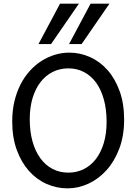

<svg xmlns="http://www.w3.org/2000/svg" viewBox="-20 -1011 753 1043"><path d="M654.3 -361.3Q654.3 -273.4 628.2 -204.1Q602.1 -134.8 558.8 -86.7Q515.6 -38.6 460.4 -13.2Q405.3 12.2 346.7 12.2Q287.6 12.2 233.4 -11.7Q179.2 -35.6 137.7 -82Q96.2 -128.4 71.3 -196Q46.4 -263.7 46.4 -351.6Q46.4 -410.2 58.3 -460.4Q70.3 -510.7 91.6 -552.2Q112.8 -593.8 142.1 -626Q171.4 -658.2 205.8 -680.2Q240.2 -702.1 278.6 -713.6Q316.9 -725.1 356.4 -725.1Q414.6 -725.1 468.5 -701.2Q522.5 -677.2 563.7 -630.9Q605 -584.5 629.6 -516.8Q654.3 -449.2 654.3 -361.3ZM559.1 -349.1Q559.1 -416.5 544.2 -470.5Q529.3 -524.4 502 -562Q474.6 -599.6 436.3 -619.6Q397.9 -639.6 351.6 -639.6Q305.2 -639.6 266.6 -620.4Q228 -601.1 200.2 -565.2Q172.4 -529.3 157 -478.3Q141.6 -427.2 141.6 -363.8Q141.6 -296.9 156.5 -243.2Q171.4 -189.5 199 -151.6Q226.6 -113.8 265.1 -93.5Q303.7 -73.2 351.6 -73.2Q396.5 -73.2 434.6 -92Q472.7 -110.8 500.2 -146.2Q527.8 -181.6 543.5 -232.9Q559.1 -284.2 559.1 -349.1ZM408.7 -991.2 257.3 -771.5H189L306.2 -991.2ZM574.7 -991.2 423.3 -771.5H355L472.2 -991.2Z"/></svg>

Font: Andika New Basic
Style: Regular
Weight: 400
Designer: Victor Gaultney, Annie Olsen, Julie Remington, Don Collingsworth, Eric Hays
Foundry: SIL International
Version: Version 5.500